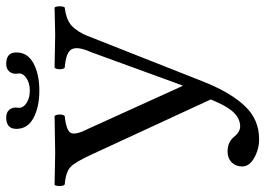

<svg xmlns="http://www.w3.org/2000/svg" viewBox="-140 -706 867 628"><g transform="rotate(-90 294.0 -391.5)"><path d="M368.2 -762.2Q368.2 -765.1 367.7 -769.5Q367.2 -773.9 367.2 -774.9Q367.2 -787.1 375.5 -796.1Q383.8 -805.2 399.9 -805.2Q437 -805.2 437 -772Q437 -734.9 401.1 -715.8Q365.2 -696.8 312 -696.8Q258.8 -696.8 222.9 -715.8Q187 -734.9 187 -772Q187 -805.2 224.1 -805.2Q240.2 -805.2 248.5 -796.1Q256.8 -787.1 256.8 -774.9Q256.8 -773.9 256.3 -769.5Q255.9 -765.1 255.9 -762.2Q255.9 -749 272 -738.5Q288.1 -728 312 -728Q335.9 -728 352.1 -738.5Q368.2 -749 368.2 -762.2ZM104.5 -522.9Q79.1 -578.6 62.7 -594.5Q46.4 -610.4 4.9 -613.8Q0 -618.7 0 -630.4Q0 -642.1 3.9 -647Q98.1 -645 107.9 -645Q134.8 -645 229 -647Q233.9 -642.1 233.9 -630.1Q233.9 -618.2 229 -613.8Q180.2 -608.9 173.3 -592.8Q166.5 -576.7 188.5 -534.2L327.1 -229H329.1L438 -527.8Q457 -569.8 448 -589.8Q439 -609.9 387.2 -613.8Q382.3 -617.7 382.1 -629.9Q381.8 -642.1 387.2 -647Q481.4 -645 496.1 -645Q503.9 -645 584 -647Q587.9 -642.1 587.9 -630.1Q587.9 -618.2 584 -613.8Q560.1 -610.8 543.5 -603.5Q526.9 -596.2 515.6 -581.8Q504.4 -567.4 498.3 -555.4Q492.2 -543.5 483.9 -521L341.8 -161.1Q306.6 -72.3 262.2 -25.1Q217.8 22 153.8 22Q120.6 22 92.3 6.1Q64 -9.8 64 -33.2Q64 -54.2 77.4 -67.6Q90.8 -81.1 112.8 -81.1Q142.6 -81.1 159.2 -62Q176.3 -40 194.8 -40Q219.7 -40 240.5 -61Q261.2 -82 283.2 -136.2Z"/></g></svg>

Font: Linux Libertine Initials
Style: Initials
Weight: 400
Designer: Philipp H. Poll
Foundry: Philipp H. Poll
Version: Version 5.0.6